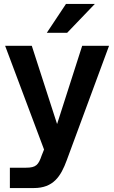

<svg xmlns="http://www.w3.org/2000/svg" viewBox="-20 -752 577 972"><path d="M30 200H151C250 200 288 141 318 59L532 -520H396L269 -124L141 -520H6L203 5L191 35C175 82 163 97 112 97H30ZM217 -586H320L460 -732H314Z"/></svg>

Font: Aspekta 600
Style: Regular
Weight: 600
Designer: Ivo Dolenc
Version: Version 2.100